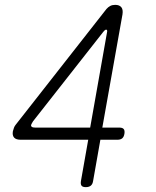

<svg xmlns="http://www.w3.org/2000/svg" viewBox="-20 -760 640 790"><path d="M351 -235 420 -625Q422 -633 420.5 -635.5Q419 -638 417 -638Q415 -638 412.5 -636.5Q410 -635 405 -629L116 -261Q113 -256 111 -252.5Q109 -249 108 -246Q107 -241 111 -238Q115 -235 125 -235ZM313 -15 343 -185H65Q46 -185 38 -194Q30 -203 33 -220Q35 -228 37.5 -234.5Q40 -241 44 -246L418 -723Q425 -731 433.5 -735.5Q442 -740 454 -740Q471 -740 479 -730.5Q487 -721 484 -701L401 -235H471Q484 -235 489 -229Q494 -223 492 -210Q490 -197 483 -191Q476 -185 463 -185H393L363 -15Q361 -2 353.5 4Q346 10 333 10Q320 10 315.5 4Q311 -2 313 -15Z"/></svg>

Font: Maple Mono Thin
Style: Italic
Weight: 250
Italic angle: -10°
Monospace: yes
Designer: subframe7536
Version: Version 7.000